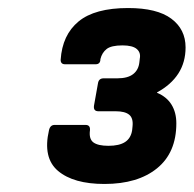

<svg xmlns="http://www.w3.org/2000/svg" viewBox="-20 -795 482 478"><path d="M240 -337Q163 -337 124.5 -369.5Q86 -402 102 -471Q105 -484 116 -484H193Q205 -484 204 -471Q201 -449 212.5 -440.5Q224 -432 250 -432Q277 -432 291.5 -441.5Q306 -451 309 -471L310 -481Q312 -501 301.5 -509.5Q291 -518 268 -518H225Q212 -518 214 -532L224 -588Q226 -600 238 -600H272Q298 -600 311.5 -610.5Q325 -621 327 -640L328 -649Q331 -664 320.5 -673Q310 -682 285 -682Q257 -682 245.5 -673Q234 -664 230 -648Q230 -635 218 -635H142Q131 -635 131 -646Q135 -708 175.5 -741.5Q216 -775 299 -775Q371 -775 406.5 -748.5Q442 -722 442 -677Q442 -640 424 -612Q406 -584 371 -565V-564Q395 -554 407 -534.5Q419 -515 419 -488Q419 -415 371 -376Q323 -337 240 -337Z"/></svg>

Font: Sofia Sans Semi Condensed ExtraBold
Style: Italic
Weight: 800
Italic angle: -9°
Version: Version 4.100